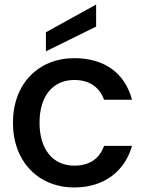

<svg xmlns="http://www.w3.org/2000/svg" viewBox="-20 -816 640 845"><path d="M37 -276C37 -105 149 9 307 9C438 9 529 -62 561 -174H438C417 -116 373 -87 307 -87C214 -87 154 -157 154 -276C154 -395 214 -464 307 -464C374 -464 418 -432 438 -377H561C530 -494 440 -560 307 -560C149 -560 37 -447 37 -276ZM182 -590 403 -699V-796L182 -674Z"/></svg>

Font: Poppins Medium
Style: Regular
Weight: 500
Designer: Ninad Kale (Devanagari), Jonny Pinhorn (Latin)
Foundry: Indian Type Foundry
Version: 4.004